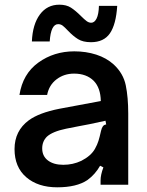

<svg xmlns="http://www.w3.org/2000/svg" viewBox="-20 -788 626 819"><path d="M42 -152Q42 -230 103 -275Q147 -307 233 -324L410 -357Q409 -413 380 -443Q349 -474 296 -474Q253 -474 221 -449.5Q189 -425 181 -383H63Q77 -473 143.5 -521Q210 -569 297 -569Q347 -569 390.5 -555Q434 -541 465 -513Q506 -475 516.5 -424Q527 -373 527 -303V0H409V-19Q409 -42 421 -74L407 -81Q386 -44 353 -20Q307 11 224 11Q142 11 92 -32Q42 -75 42 -152ZM327 -102Q368 -123 385 -153Q395 -171 400 -187Q405 -203 411 -230Q414 -243 419 -249.5Q424 -256 433 -257L430 -273Q349 -255 318 -250L262 -239Q204 -227 180 -205Q160 -185 160 -155Q160 -122 184.5 -103.5Q209 -85 250 -85Q291 -85 327 -102ZM270 -657Q256 -672 247.5 -678.5Q239 -685 228 -685Q197 -685 192 -611H116Q119 -684 150 -726Q181 -768 233 -768Q263 -768 282.5 -755.5Q302 -743 326 -719Q340 -705 349.5 -698Q359 -691 369 -691Q383 -691 392 -709Q401 -727 402 -763H480Q475 -684 449 -646Q423 -608 368 -608Q334 -608 313 -621Q292 -634 270 -657Z"/></svg>

Font: Open Sauce Sans SemiBold
Style: Regular
Weight: 600
Designer: Alfredo Marco Pradil
Foundry: Creative Sauce Fz LLC
Version: Version 1.477